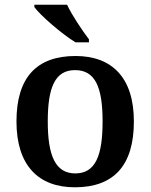

<svg xmlns="http://www.w3.org/2000/svg" viewBox="-20 -786 640 816"><path d="M301 -606H358V-619C329 -657 286 -721 265 -766H126V-756C151 -721 242 -642 301 -606ZM298 10C463 10 549 -82 549 -270C549 -457 455 -548 301 -548C136 -548 50 -457 50 -270C50 -82 144 10 298 10ZM300 -49C215 -49 183 -125 183 -270C183 -415 214 -488 299 -488C385 -488 416 -415 416 -270C416 -125 386 -49 300 -49Z"/></svg>

Font: Noto Serif Ethiopic SemiBold
Style: Regular
Weight: 600
Designer: Monotype Design Team
Foundry: Monotype Imaging Inc.
Version: Version 2.102